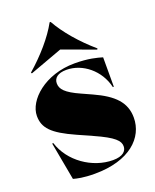

<svg xmlns="http://www.w3.org/2000/svg" viewBox="-143 -835 755 933"><g transform="rotate(-20 235.0 -368.5)"><path d="M184 15C365 15 455 -74 455 -177C455 -256 406 -305 307 -350L254 -374C180 -407 160 -431 160 -461C160 -488 181 -507 226 -507C309 -507 389 -443 410 -351H415V-503C388 -511 346 -523 274 -523C120 -523 15 -426 15 -345C15 -283 50 -245 164 -194L240 -160C339 -116 361 -91 361 -63C361 -38 341 -17 290 -17C184 -17 77 -91 45 -194H39L75 2C93 7 125 15 184 15ZM60 -553 63 -548 232 -610 401 -548 404 -553C332 -615 271 -686 234 -752H229C193 -686 131 -615 60 -553Z"/></g></svg>

Font: Nyght Serif Dark
Style: Regular
Weight: 800
Designer: Maksym Kobuzan
Version: Version 0.410;Glyphs 3.1.2 (3151)